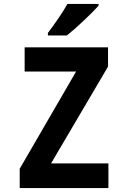

<svg xmlns="http://www.w3.org/2000/svg" viewBox="-20 -954 640 974"><path d="M319 -774Q356 -803 405.5 -850Q455 -897 480 -925V-934H322Q303 -900 276 -860.5Q249 -821 223 -787V-774ZM530 0V-125H239L528 -616V-714H105V-591H366L80 -98V0Z"/></svg>

Font: Noto Sans Mono UI
Style: Bold
Weight: 700
Designer: Monotype Design team
Foundry: Monotype Imaging Inc.
Version: 1.000